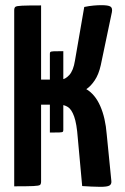

<svg xmlns="http://www.w3.org/2000/svg" viewBox="-20 -721 482 743"><path d="M368 2Q351 2 333.5 1Q316 0 298 -1L281 -187Q277 -242 267 -270Q257 -298 242.5 -307Q228 -316 210 -316H139V-19Q139 -9 135 -5.5Q131 -2 109 -1Q87 0 35 0V-681Q35 -691 39.5 -694.5Q44 -698 65.5 -699Q87 -700 139 -700V-413H215Q232 -413 248 -430.5Q264 -448 270 -486L306 -694Q325 -698 342 -699.5Q359 -701 372 -701Q399 -701 407.5 -695.5Q416 -690 413 -674L370 -469Q362 -433 346.5 -410Q331 -387 314 -376Q348 -356 368 -310.5Q388 -265 393 -201L411 -20Q412 -8 403.5 -3Q395 2 368 2ZM173 -208V-513Q173 -518 175 -520Q177 -522 188 -522.5Q199 -523 225 -523V-218Q225 -213 223 -211Q221 -209 210 -208.5Q199 -208 173 -208Z"/></svg>

Font: Yanone Kaffeesatz SemiBold
Style: Regular
Weight: 600
Designer: Yanone (Cyrillic: Daniel Pouzeot, Huerta Tipografica, and Cyreal)
Foundry: Yanone
Version: Version 2.003